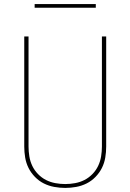

<svg xmlns="http://www.w3.org/2000/svg" viewBox="-20 -914 640 942"><path d="M300 8Q273 8 246 3Q219 -2 195 -14Q171 -26 151.5 -46Q132 -66 120 -90Q108 -114 103.5 -141Q99 -168 99 -195V-735H120V-195Q120 -171 124 -146.5Q128 -122 138.5 -100Q149 -78 166.5 -60Q184 -42 205.5 -31Q227 -20 251.5 -15.5Q276 -11 300 -11Q324 -11 348.5 -15.5Q373 -20 394.5 -31Q416 -42 433.5 -60Q451 -78 461.5 -100Q472 -122 476 -146.5Q480 -171 480 -195V-735H501V-195Q501 -168 496.5 -141Q492 -114 480 -90Q468 -66 448.5 -46Q429 -26 405 -14Q381 -2 354 3Q327 8 300 8ZM150 -876V-894H450V-876Z"/></svg>

Font: Zed Sans Thin Extended
Style: Regular
Weight: 100
Width: 7
Designer: Belleve Invis
Foundry: Belleve Invis
Version: Version 1.0.0; ttfautohint (v1.8.4)